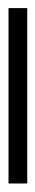

<svg xmlns="http://www.w3.org/2000/svg" viewBox="166 -118 85 462"><g transform="rotate(90 209.0 112.5)"><path d="M420 135H-2V90H420Z"/></g></svg>

Font: Noto Sans Georgian Light
Style: Regular
Weight: 300
Version: Version 2.002